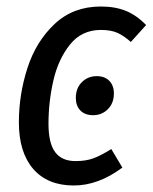

<svg xmlns="http://www.w3.org/2000/svg" viewBox="-20 -558 469 590"><path d="M429 -481 382 -429Q361 -448 341 -457Q321 -466 290 -466Q231 -466 195 -421Q159 -376 144 -310.5Q129 -245 129 -178Q129 -118 149.5 -90.5Q170 -63 212 -63Q244 -63 267 -71.5Q290 -80 322 -100L356 -43Q282 12 207 12Q126 12 82 -39Q38 -90 38 -182Q38 -268 64.5 -349.5Q91 -431 148 -484.5Q205 -538 290 -538Q334 -538 367 -524.5Q400 -511 429 -481ZM213 -257Q213 -287 231.5 -305.5Q250 -324 277 -324Q302 -324 316 -309.5Q330 -295 330 -271Q330 -241 311.5 -222.5Q293 -204 266 -204Q241 -204 227 -218.5Q213 -233 213 -257Z"/></svg>

Font: Fira Sans Extra Condensed
Style: Italic
Weight: 400
Width: 3
Italic angle: -8°
Designer: Carrois Corporate & Edenspiekermann AG
Foundry: Carrois Corporate GbR & Edenspiekermann AG
Version: Version 4.203